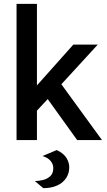

<svg xmlns="http://www.w3.org/2000/svg" viewBox="-20 -728 558 998"><path d="M66 0V-708H172V-284L361 -496H488L299 -290L510 0H381L228 -213L172 -153V0ZM205 250 161 213Q182 213 204 207.5Q226 202 241.5 187.5Q257 173 257 146Q257 126 243.5 109Q230 92 201 83L275 52Q311 69 325.5 93Q340 117 340 142Q340 173 323.5 198Q307 223 276.5 236.5Q246 250 205 250Z"/></svg>

Font: Atkinson Hyperlegible Next Medium
Style: Regular
Weight: 500
Designer: Elliott Scott, Megan Eiswerth, Linus Boman, Theodore Petrosky, Letters from Sweden
Foundry: Applied Design Works, Letters from Sweden
Version: Version 2.001